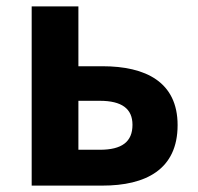

<svg xmlns="http://www.w3.org/2000/svg" viewBox="-20 -580 618 600"><path d="M79 0H300C435 0 535 -50 535 -189C535 -324 435 -373 300 -373H225V-560H79ZM225 -112V-265H292C361 -265 394 -240 394 -190C394 -137 361 -112 292 -112Z"/></svg>

Font: Source Han Sans Old Style Bold
Style: Regular
Weight: 700
Designer: Ryoko NISHIZUKA (kana & ideographs); Paul D. Hunt (Latin, Greek & Cyrillic); Wenlong ZHANG (bopomofo); Sandoll Communica
Foundry: Adobe Systems Incorporated
Version: Version 1.004;PS 1.004;hotconv 1.0.81;makeotf.lib2.5.63406